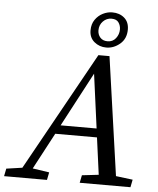

<svg xmlns="http://www.w3.org/2000/svg" viewBox="-88 -949 824 999"><g transform="rotate(5 323.5 -449.0)"><path d="M-29 0 -21 -40 62 -52 405 -670H463L551 -51L639 -40L631 0H366L374 -40L461 -50L435 -243H217L116 -53L203 -40L195 0ZM241 -289H429L391 -572ZM442 -713Q406 -713 379.5 -735Q353 -757 353 -795Q353 -828 369 -851Q385 -874 409 -886Q433 -898 458 -898Q496 -898 521 -876.5Q546 -855 546 -816Q546 -768 513.5 -740.5Q481 -713 442 -713ZM446 -746Q473 -746 489 -766.5Q505 -787 505 -813Q505 -833 494 -849Q483 -865 457 -865Q431 -865 412.5 -846Q394 -827 394 -799Q394 -777 407.5 -761.5Q421 -746 446 -746Z"/></g></svg>

Font: Source Serif Pro
Style: Italic
Weight: 400
Italic angle: -12°
Designer: Frank Grießhammer
Foundry: Adobe Systems Incorporated
Version: Version 3.001;hotconv 1.0.111;makeotfexe 2.5.65597